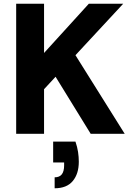

<svg xmlns="http://www.w3.org/2000/svg" viewBox="-20 -720 713 1033"><path d="M67 0V-700H217V-435L458 -700H643L386 -423L651 0H468L279 -307L217 -240V0ZM274 293V234Q300 234 312.5 218Q325 202 325 170V154H266V42H386Q396 71 400 98Q404 125 404 150Q404 215 371.5 254Q339 293 274 293Z"/></svg>

Font: DM Sans 16pt Black
Style: Regular
Weight: 900
Version: Version 4.004;gftools[0.9.30]